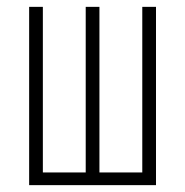

<svg xmlns="http://www.w3.org/2000/svg" viewBox="-20 -540 540 560"><path d="M65 0V-520H105V-37H230V-520H270V-37H395V-520H435V0Z"/></svg>

Font: Iosevka Curly Extralight
Style: Regular
Weight: 200
Monospace: yes
Designer: Belleve Invis
Foundry: Belleve Invis
Version: Version 22.1.2; ttfautohint (v1.8.4)